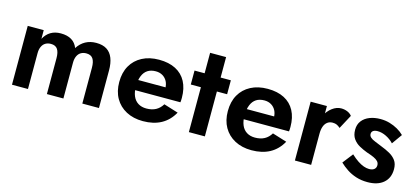

<svg xmlns="http://www.w3.org/2000/svg" viewBox="-55 -1027 3151 1450"><g transform="rotate(15 1520.5 -302.0)"><path d="M744 -294Q744 -350 728.5 -389.5Q713 -429 681 -449.5Q649 -470 598 -470Q551 -470 514.5 -450Q478 -430 453 -391Q438 -430 405 -450Q372 -470 321 -470Q275 -470 242 -450Q209 -430 189 -392V-460H64V0H189V-280Q189 -310 199 -331.5Q209 -353 227 -363.5Q245 -374 269 -374Q305 -374 321 -350.5Q337 -327 337 -280V0H466V-280Q466 -310 476 -331.5Q486 -353 504 -363.5Q522 -374 546 -374Q582 -374 598 -350.5Q614 -327 614 -280V0H744Z M1089 10Q1172 10 1231.5 -22.5Q1291 -55 1327 -120L1214 -155Q1194 -122 1163.5 -105.5Q1133 -89 1090 -89Q1052 -89 1025 -106Q998 -123 984.5 -155Q971 -187 971 -233Q972 -281 985.5 -313.5Q999 -346 1024.5 -362.5Q1050 -379 1088 -379Q1119 -379 1142 -365Q1165 -351 1177.5 -327Q1190 -303 1190 -269Q1190 -262 1186.5 -251.5Q1183 -241 1179 -235L1214 -281H915V-201H1327Q1328 -207 1328.5 -217Q1329 -227 1329 -236Q1329 -310 1301 -362.5Q1273 -415 1219.5 -442.5Q1166 -470 1090 -470Q1014 -470 958 -440.5Q902 -411 871.5 -357.5Q841 -304 841 -230Q841 -157 871.5 -103.5Q902 -50 958 -20Q1014 10 1089 10Z M1368 -460V-351H1652V-460ZM1447 -620V0H1572V-620Z M1938 10Q2021 10 2080.5 -22.5Q2140 -55 2176 -120L2063 -155Q2043 -122 2012.5 -105.5Q1982 -89 1939 -89Q1901 -89 1874 -106Q1847 -123 1833.5 -155Q1820 -187 1820 -233Q1821 -281 1834.5 -313.5Q1848 -346 1873.5 -362.5Q1899 -379 1937 -379Q1968 -379 1991 -365Q2014 -351 2026.5 -327Q2039 -303 2039 -269Q2039 -262 2035.5 -251.5Q2032 -241 2028 -235L2063 -281H1764V-201H2176Q2177 -207 2177.5 -217Q2178 -227 2178 -236Q2178 -310 2150 -362.5Q2122 -415 2068.5 -442.5Q2015 -470 1939 -470Q1863 -470 1807 -440.5Q1751 -411 1720.5 -357.5Q1690 -304 1690 -230Q1690 -157 1720.5 -103.5Q1751 -50 1807 -20Q1863 10 1938 10Z M2403 -460H2276V0H2403ZM2538 -325 2597 -435Q2583 -453 2560.5 -462Q2538 -471 2513 -471Q2477 -471 2443 -445.5Q2409 -420 2388 -377.5Q2367 -335 2367 -280L2403 -244Q2403 -277 2411.5 -300.5Q2420 -324 2437 -337Q2454 -350 2478 -350Q2498 -350 2511.5 -343.5Q2525 -337 2538 -325Z M2689 -159 2626 -78Q2652 -53 2684.5 -31.5Q2717 -10 2757.5 3Q2798 16 2847 16Q2926 16 2971 -22.5Q3016 -61 3016 -130Q3016 -172 2997 -198Q2978 -224 2946.5 -241.5Q2915 -259 2878 -273Q2848 -286 2824.5 -295Q2801 -304 2788.5 -315.5Q2776 -327 2776 -342Q2776 -359 2788.5 -367.5Q2801 -376 2823 -376Q2856 -376 2890.5 -359Q2925 -342 2950 -315L3007 -395Q2985 -417 2956 -433.5Q2927 -450 2893 -460Q2859 -470 2820 -470Q2774 -470 2736.5 -455.5Q2699 -441 2677 -412.5Q2655 -384 2655 -343Q2655 -300 2674.5 -272.5Q2694 -245 2724 -228.5Q2754 -212 2786 -200Q2820 -189 2842 -179Q2864 -169 2875.5 -156.5Q2887 -144 2887 -126Q2887 -106 2873 -94.5Q2859 -83 2833 -83Q2813 -83 2790.5 -91Q2768 -99 2743 -115.5Q2718 -132 2689 -159Z"/></g></svg>

Font: Jost SemiBold
Style: Regular
Weight: 600
Version: Version 3.710